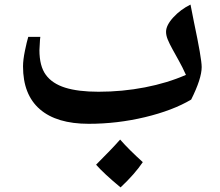

<svg xmlns="http://www.w3.org/2000/svg" viewBox="-20 -521 961 839"><path d="M367.7 20Q227.5 20 154.1 -43.7Q80.6 -107.4 80.6 -231Q80.6 -258.8 88.9 -299.1Q97.2 -339.4 103.5 -359.9H156.2L154.8 -347.2L152.3 -301.8Q152.3 -232.4 180.2 -194.1Q208 -155.8 264.9 -137.9Q321.8 -120.1 410.6 -120.1Q514.6 -120.1 613 -139.2Q711.4 -158.2 792.5 -193.8Q776.9 -228.5 761.2 -256.3Q745.6 -284.2 733.2 -306.9Q720.7 -329.6 713.1 -347.9Q705.6 -366.2 705.6 -381.8Q705.6 -410.6 737.5 -445.3Q769.5 -480 812.5 -501L827.6 -424.3Q861.3 -265.1 861.3 -228Q861.3 -177.7 815.4 -85.9Q734.9 -38.1 613.5 -9Q492.2 20 367.7 20ZM604 187.5Q568.4 240.2 506.8 297.9Q433.6 237.3 399.9 198.7Q470.7 127.9 504.9 88.9Q545.4 134.8 604 187.5Z"/></svg>

Font: Sahl Naskh
Style: Bold
Weight: 700
Designer: Pascal Zoghbi
Version: Version 1.001